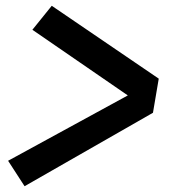

<svg xmlns="http://www.w3.org/2000/svg" viewBox="-20 -671 640 664"><path d="M65 -27 8 -115 422 -341 92 -568 159 -651 529 -399 509 -281Z"/></svg>

Font: Iosevka Aile Oblique
Style: Bold
Weight: 700
Italic angle: -9°
Designer: Belleve Invis
Foundry: Belleve Invis
Version: Version 31.1.0; ttfautohint (v1.8.4)